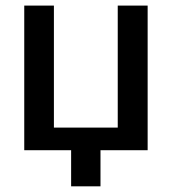

<svg xmlns="http://www.w3.org/2000/svg" viewBox="-20 -532 609 680"><path d="M502.9 0H335.9V127.9H231.9V0H65.9V-512.2H170.9V-80.1H397V-512.2H502.9Z"/></svg>

Font: Clear Sans Medium
Style: Regular
Weight: 500
Foundry: Intel Corporation
Version: Version 1.00